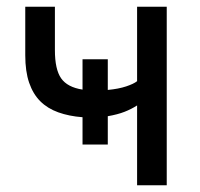

<svg xmlns="http://www.w3.org/2000/svg" viewBox="-20 -550 595 570"><path d="M387 0H475V-530H387V-309Q377 -301 354.5 -293.5Q332 -286 300 -283V-374H225V-284Q180 -291 161.5 -317.5Q143 -344 143 -401V-530H55V-386Q55 -338 66.5 -304.5Q78 -271 99.5 -249.5Q121 -228 153 -216.5Q185 -205 225 -202V-121H300V-205Q329 -210 349.5 -218Q370 -226 387 -237Z"/></svg>

Font: Golos Text VF
Style: Regular
Weight: 400
Designer: A.Korolkova, Vitaly Kuzmin
Foundry: ParaType Ltd
Version: Version 2.005